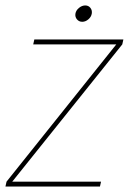

<svg xmlns="http://www.w3.org/2000/svg" viewBox="-38 -685 473 705"><path d="M415 -540 411 -522 7 -18H333L329 0H-18L-14 -18L389 -522H84L88 -540ZM264 -605Q252 -605 244.5 -614Q237 -623 239 -635Q241 -647 252 -656Q263 -665 275 -665Q287 -665 294 -656Q301 -647 299 -635Q297 -623 286.5 -614Q276 -605 264 -605Z"/></svg>

Font: Poppins Variable
Style: Italic
Weight: 100
Italic angle: -10°
Designer: Jonny Pinhorn
Foundry: Indian Type Foundry
Version: Version 6.000